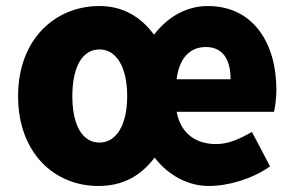

<svg xmlns="http://www.w3.org/2000/svg" viewBox="-20 -603 978 637"><path d="M306 14C388 14 446 -19 493 -80C539 -20 606 14 672 14C738 14 816 -9 876 -51L816 -165C774 -142 739 -125 697 -125C632 -125 580 -158 566 -232H889C892 -245 897 -273 897 -305C897 -459 821 -583 669 -583C601 -583 538 -549 491 -488C448 -546 389 -583 310 -583C163 -583 40 -473 40 -284C40 -96 160 14 306 14ZM310 -130C252 -130 220 -190 220 -284C220 -379 252 -439 310 -439C367 -439 402 -379 402 -284C402 -190 367 -130 310 -130ZM566 -340C575 -414 613 -447 663 -447C721 -447 745 -403 745 -340Z"/></svg>

Font: Noto Sans CJK Black
Style: Bold
Weight: 900
Designer: Ryoko NISHIZUKA (kana & ideographs); Paul D. Hunt (Latin, Greek & Cyrillic); Wenlong ZHANG (bopomofo); Sandoll Communica
Foundry: Adobe Systems Incorporated
Version: Version 1.000;PS 1;hotconv 1.0.78;makeotf.lib2.5.61930